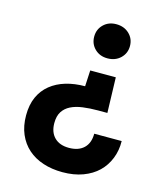

<svg xmlns="http://www.w3.org/2000/svg" viewBox="-110 -648 757 892"><g transform="rotate(15 269.0 -201.5)"><path d="M503 -48Q504 -3 488.5 36Q473 75 444 103Q415 131 372 147Q329 163 274 163Q223 163 180.5 149Q138 135 107.5 108Q77 81 60 41.5Q43 2 43 -49Q43 -100 60 -137.5Q77 -175 108 -200Q139 -225 181 -237.5Q223 -250 273 -250L277 -327H400L405 -157H360Q321 -157 287.5 -152.5Q254 -148 230 -136Q206 -124 192.5 -103Q179 -82 179 -48Q179 -4 204 21Q229 46 274 46Q320 46 345.5 21.5Q371 -3 371 -48ZM254 -484Q254 -519 278 -542.5Q302 -566 339 -566Q377 -566 401.5 -542.5Q426 -519 426 -484Q426 -449 401.5 -425.5Q377 -402 339 -402Q302 -402 278 -425.5Q254 -449 254 -484Z"/></g></svg>

Font: SVN-Poppins SemiBold
Style: Regular
Weight: 600
Designer: Ninad Kale (Devanagari), Jonny Pinhorn (Latin)
Foundry: Indian Type Foundry
Version: Version 3.002 2017